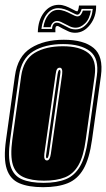

<svg xmlns="http://www.w3.org/2000/svg" viewBox="-27 -766 441 797"><path d="M152 11Q91 11 53 -5.5Q15 -22 1 -64.5Q-13 -107 -2 -185L35 -451Q46 -532 101 -566.5Q156 -601 238 -601Q320 -601 361.5 -567Q403 -533 392 -451L355 -186Q344 -107 319.5 -64.5Q295 -22 254 -5.5Q213 11 152 11ZM154 -7Q209 -7 246 -22Q283 -37 305.5 -76Q328 -115 338 -186L375 -451Q385 -523 347 -553Q309 -583 235 -583Q160 -583 111 -553Q62 -523 52 -451L15 -185Q5 -115 17 -76Q29 -37 63.5 -22Q98 -7 154 -7ZM156 -16Q104 -16 71 -30.5Q38 -45 26.5 -81.5Q15 -118 24 -185L61 -451Q71 -519 117 -546.5Q163 -574 234 -574Q304 -574 339.5 -546Q375 -518 366 -451L329 -186Q320 -118 299 -81Q278 -44 243 -30Q208 -16 156 -16ZM168 -100Q180 -100 184 -127L231 -458Q234 -485 221 -485Q214 -485 210 -479.5Q206 -474 204 -458L157 -127Q154 -100 168 -100ZM168 -109Q162 -109 165 -127L212 -458Q214 -469 216 -472.5Q218 -476 220 -476Q226 -476 223 -458L176 -127Q173 -109 168 -109ZM285 -630Q268 -630 254.5 -637Q241 -644 232 -648Q222 -653 218.5 -655.5Q215 -658 211 -658Q206 -658 204 -653.5Q202 -649 203 -632H130Q131 -682 155.5 -714Q180 -746 217 -746Q231 -746 244.5 -741Q258 -736 271 -729Q282 -723 286.5 -721Q291 -719 293 -719Q298 -719 301 -743H372Q373 -697 347 -663.5Q321 -630 285 -630ZM287 -644Q314 -644 334.5 -668.5Q355 -693 358 -729H312Q305 -705 294 -705Q289 -705 270 -715Q239 -732 215 -732Q187 -732 168 -708Q149 -684 145 -646H189Q191 -672 209 -672Q216 -672 223 -668.5Q230 -665 240 -660Q249 -655 260.5 -649.5Q272 -644 287 -644ZM288 -651Q275 -651 264 -656Q253 -661 244 -666Q234 -671 226 -675Q218 -679 210 -679Q200 -679 192.5 -671.5Q185 -664 183 -653H153Q158 -685 174.5 -705Q191 -725 214 -725Q228 -725 241.5 -720Q255 -715 266 -709Q274 -705 281.5 -701.5Q289 -698 294 -698Q303 -698 308.5 -705Q314 -712 317 -722H350Q345 -687 326 -669Q307 -651 288 -651Z"/></svg>

Font: Alumni Sans Collegiate One
Style: Italic
Weight: 400
Italic angle: -8°
Designer: Robert E. Leuschke
Foundry: Robert E. Leuschke
Version: Version 1.100